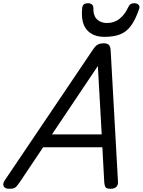

<svg xmlns="http://www.w3.org/2000/svg" viewBox="-77 -1159 887 1193"><path d="M-20 14Q-46 14 -54 -1.5Q-62 -17 -47 -39L500 -850Q515 -873 529.5 -881.5Q544 -890 569 -890Q588 -890 599 -880.5Q610 -871 611 -839L656 -31Q658 -11 646.5 1.5Q635 14 609 14Q587 14 580 5.5Q573 -3 571 -23L559 -244H191L45 -26Q27 0 16.5 7Q6 14 -20 14ZM246 -324H555L531 -749ZM572 -930Q499 -930 461.5 -975Q424 -1020 434 -1111Q436 -1126 445 -1132.5Q454 -1139 469 -1139Q484 -1139 493.5 -1131.5Q503 -1124 503 -1111Q502 -1061 526 -1038.5Q550 -1016 587 -1016Q633 -1016 666 -1042.5Q699 -1069 717 -1109Q725 -1127 734 -1133Q743 -1139 757 -1139Q774 -1139 783.5 -1129.5Q793 -1120 788 -1105Q765 -1037 736.5 -998.5Q708 -960 668 -945Q628 -930 572 -930Z"/></svg>

Font: Playwrite DK Uloopet
Style: Regular
Weight: 400
Designer: Veronika Burian, José Scaglione
Foundry: TypeTogether
Version: Version 1.002